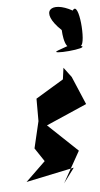

<svg xmlns="http://www.w3.org/2000/svg" viewBox="-55 -817 444 851"><g transform="rotate(-5 167.0 -391.0)"><path d="M195 0 273 -139 142 -263 323 -342 270 -467 237 -511 230 -460 106 -385V-285L78 -166L118 -106L30 -21L244 -66ZM221 -590C165 -570 370 -587 322 -601C347 -610 331 -808 300 -760C209 -811 147 -770 244 -678C244 -678 248 -550 304 -620Z"/></g></svg>

Font: Asimov Silicon
Style: Regular
Weight: 400
Designer: Google
Version: Version 2.000980; 2014